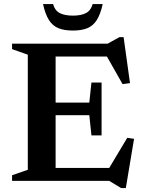

<svg xmlns="http://www.w3.org/2000/svg" viewBox="-20 -891 710 946"><path d="M480.5 -484.5V-354V-224H430.5L420 -323.5H181V-385.5H420L430.5 -484.5ZM620.5 -481.5 584 -476.5 492 -638.5 531.5 -612.5H181V-676H510.5L568.5 -708H589ZM502.5 -37.5 607 -212 640.5 -207 600 35.5H576.5L518 0H181V-63.5H534ZM39.5 0V-27.5L117 -54.5V-621.5L39.5 -649V-676H254V0ZM339 -814Q380 -814 404 -826.8Q428 -839.5 436.5 -871H486Q475 -821 457 -792.5Q439 -764 410.5 -752.2Q382 -740.5 339 -740.5Q296 -740.5 267.5 -752.2Q239 -764 221 -792.5Q203 -821 192 -871H241.5Q250 -839.5 274 -826.8Q298 -814 339 -814Z"/></svg>

Font: Newsreader 16pt 16pt SemiBold
Style: Regular
Weight: 600
Version: Version 1.003